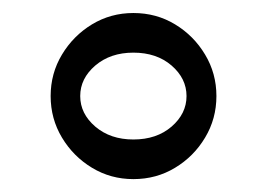

<svg xmlns="http://www.w3.org/2000/svg" viewBox="-20 -466 414 298"><path d="M58.6 -316.9Q58.6 -352.1 76.2 -381.3Q93.8 -410.6 122.8 -428.2Q151.9 -445.8 187 -445.8Q222.7 -445.8 251.7 -428.2Q280.8 -410.6 298.3 -381.3Q315.9 -352.1 315.9 -316.9Q315.9 -281.7 298.3 -252.4Q280.8 -223.1 251.7 -205.6Q222.7 -188 187 -188Q151.9 -188 122.8 -205.6Q93.8 -223.1 76.2 -252.4Q58.6 -281.7 58.6 -316.9ZM104.5 -316.9Q104.5 -289.6 127.9 -269.5Q151.4 -249.5 187 -249.5Q223.1 -249.5 246.3 -269.5Q269.5 -289.6 269.5 -316.9Q269.5 -344.2 246.3 -364.3Q223.1 -384.3 187 -384.3Q151.4 -384.3 127.9 -364.3Q104.5 -344.2 104.5 -316.9Z"/></svg>

Font: Pinar-DS2-FD Regular
Style: Regular
Weight: 400
Designer: Amin Abedi
Version: Version 2.000